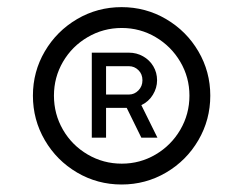

<svg xmlns="http://www.w3.org/2000/svg" viewBox="-20 -792 665 525"><path d="M70 -530.5Q70 -596 102.5 -651.5Q135 -707 190.8 -739.8Q246.5 -772.5 312.5 -772.5Q378.5 -772.5 434.2 -739.8Q490 -707 522.5 -651.5Q555 -596 555 -530.5Q555 -464.5 522.5 -408.8Q490 -353 434.2 -320.2Q378.5 -287.5 312.5 -287.5Q246.5 -287.5 190.8 -320.2Q135 -353 102.5 -408.8Q70 -464.5 70 -530.5ZM498 -530.5Q498 -580.5 473 -623Q448 -665.5 405.5 -690.5Q363 -715.5 313 -715.5Q262.5 -715.5 219.8 -690.5Q177 -665.5 152.2 -623Q127.5 -580.5 127.5 -530.5Q127.5 -480 152.2 -437.2Q177 -394.5 219.8 -369.5Q262.5 -344.5 313 -344.5Q363 -344.5 405.5 -369.5Q448 -394.5 473 -437.2Q498 -480 498 -530.5ZM231 -415.5V-648H332.5Q353.5 -648 371.2 -638Q389 -628 399.2 -610.8Q409.5 -593.5 409.5 -572.5Q409.5 -551.5 398 -532.8Q386.5 -514 366.5 -504.5L410.5 -415.5H366.5L326.5 -497H270V-415.5ZM332.5 -533.5Q347.5 -533.5 358.5 -544.8Q369.5 -556 369.5 -572.5Q369.5 -589.5 358.5 -600.2Q347.5 -611 332.5 -611H270V-533.5Z"/></svg>

Font: CCSD_manrope
Style: Regular
Weight: 400
Designer: Mikhail Sharanda
Foundry: Mikhail Sharanda
Version: Version 4.503